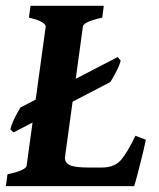

<svg xmlns="http://www.w3.org/2000/svg" viewBox="-25 -635 542 655"><path d="M472.7 -158.2Q466.8 -130.4 458.5 -96.9Q450.2 -63.5 443.1 -36.6Q436 -9.8 432.6 0H-4.9L0.5 -40.5Q64 -53.7 65.9 -70.3L130.9 -544.4Q131.8 -550.3 118.7 -559.1Q105.5 -567.9 73.7 -574.7L79.1 -615.2H329.1L323.7 -574.7Q260.3 -561 257.8 -544.4L196.8 -99.6Q194.8 -82.5 210.7 -73Q226.6 -63.5 276.4 -63.5H323.2Q365.2 -63.5 387.5 -89.1Q409.7 -114.7 437 -171.9ZM386.7 -428.2Q382.8 -412.1 370.8 -389.2Q358.9 -366.2 351.1 -355L21 -183.1L10.3 -193.8Q12.7 -205.1 19.3 -220Q25.9 -234.9 33.2 -248.3Q40.5 -261.7 44.4 -268.1L376.5 -440.4Z"/></svg>

Font: Gentium Book Plus
Style: Bold Italic
Weight: 700
Italic angle: -8°
Designer: Victor Gaultney, Annie Olsen, Iska Routamaa, Becca Hirsbrunner
Foundry: SIL International
Version: Version 6.101